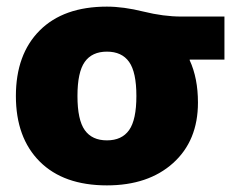

<svg xmlns="http://www.w3.org/2000/svg" viewBox="-20 -550 711 580"><path d="M553 -370V-368Q578 -314 578 -240Q578 -125 503 -57.5Q428 10 303 10Q172 10 100 -62Q28 -134 28 -260Q28 -386 100 -458Q172 -530 303 -530Q353 -530 413.5 -515Q474 -500 528 -500H658V-370ZM236 -157Q258 -126 303 -126Q348 -126 370 -157Q392 -188 392 -260Q392 -332 370 -363Q348 -394 303 -394Q258 -394 236 -363Q214 -332 214 -260Q214 -188 236 -157Z"/></svg>

Font: Mplus 1p Black
Style: Regular
Weight: 900
Version: Version 1.061